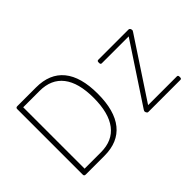

<svg xmlns="http://www.w3.org/2000/svg" viewBox="-102 -1044 1389 1389"><g transform="rotate(-45 592.0 -350.0)"><path d="M138 0Q122 0 122 -14V-686Q122 -700 138 -700H329Q469 -700 541 -612Q613 -524 613 -352Q613 -179 541 -89.5Q469 0 329 0ZM162 -36H329Q448 -36 509.5 -116.5Q571 -197 571 -352Q571 -506 509.5 -585Q448 -664 329 -664H162ZM778 0Q772 0 768.5 -4Q765 -8 763 -13Q761 -18 761 -22Q761 -26 763 -29Q765 -32 767 -36L1082 -514V-487H789Q777 -487 777 -501V-509Q777 -523 789 -523H1098Q1104 -523 1108 -519Q1112 -515 1113.5 -510Q1115 -505 1115 -501Q1115 -497 1113 -494Q1111 -491 1109 -487L794 -9V-36H1106Q1118 -36 1118 -22V-14Q1118 0 1106 0Z"/></g></svg>

Font: Asap Thin
Style: Regular
Weight: 250
Designer: Pablo Cosgaya
Foundry: Omnibus-Type
Version: Version 3.001